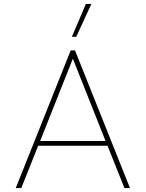

<svg xmlns="http://www.w3.org/2000/svg" viewBox="-20 -955 740 975"><path d="M416 -935H444L367 -768H345ZM339 -699H361L640 0H612L526 -215H174L88 0H60ZM516 -239 350 -657 184 -239Z"/></svg>

Font: Prompt Thin
Style: Regular
Weight: 250
Designer: Katatrad Team
Foundry: CadsonDemak
Version: Version 1.001